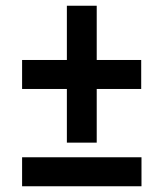

<svg xmlns="http://www.w3.org/2000/svg" viewBox="-20 -649 570 669"><path d="M213 -152V-339H57V-440H213V-629H317V-440H472V-339H317V-152ZM57 0V-101H473V0Z"/></svg>

Font: Noto Sans Mono Condensed
Style: Bold
Weight: 700
Width: 3
Designer: Monotype Design Team
Foundry: Monotype Imaging Inc.
Version: Version 2.014